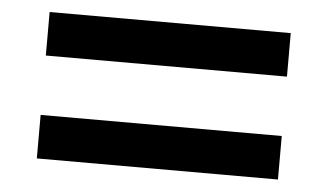

<svg xmlns="http://www.w3.org/2000/svg" viewBox="-35 -572 719 422"><g transform="rotate(5 325.0 -361.5)"><path d="M59 -296H591V-200H59ZM59 -523H591V-427H59Z"/></g></svg>

Font: Parkinsans Medium
Style: Regular
Weight: 500
Designer: Red Stone, Indian Type Foundry
Foundry: Indian Type Foundry
Version: Version 1.000